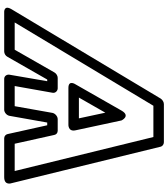

<svg xmlns="http://www.w3.org/2000/svg" viewBox="37 -813 801 915"><g transform="rotate(90 437.5 -355.5)"><path d="M603 -230H548C533 -230 520 -216 518 -205L486 -25H390L422 -205C425 -220 412 -230 401 -230H351C341 -230 330 -223 325 -214L217 -25H87L484 -686H633L795 -25H665L623 -214C621 -224 613 -230 603 -230ZM577 -180 619 9C621 18 629 25 639 25H824C866 25 853 -10 853 -10L679 -721C677 -729 668 -736 658 -736H476C467 -736 456 -730 450 -721L24 -10C1 29 41 25 41 25H225C235 25 246 19 251 9L359 -180H367L336 0C334 11 341 25 356 25H503C514 25 529 15 532 0L564 -180ZM399 -281H572C572 -281 609 -278 601 -315L554 -534C554 -534 533 -579 507 -534L382 -315C382 -315 359 -281 399 -281ZM445 -331 517 -457 544 -331Z"/></g></svg>

Font: Asimov
Style: XWidOuIt
Weight: 500
Designer: Google
Version: Version 2.000980; 2014